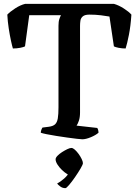

<svg xmlns="http://www.w3.org/2000/svg" viewBox="-20 -724 721 998"><path d="M408 0Q401 0 379.5 -2.5Q358 -5 329.5 -9Q301 -13 272.5 -17.5Q244 -22 222 -26.5Q200 -31 192 -34Q192 -42 195.5 -50.5Q199 -59 201 -61L233 -65Q256 -68 266.5 -78Q277 -88 280.5 -109Q284 -130 284 -166V-590Q284 -612 288.5 -625Q293 -638 297 -645H132L110 -483Q103 -479 85 -475.5Q67 -472 47 -472Q43 -485 37 -512.5Q31 -540 25.5 -575.5Q20 -611 18 -648Q32 -663 59 -680.5Q86 -698 111 -704H572Q597 -697 623.5 -680Q650 -663 663 -648Q659 -588 650 -542.5Q641 -497 633 -472Q614 -472 596.5 -475.5Q579 -479 572 -483L549 -638Q533 -641 505 -644.5Q477 -648 445 -648Q421 -648 410.5 -639Q400 -630 398 -616.5Q396 -603 396 -589V-139Q396 -114 390 -96.5Q384 -79 378 -71L485 -59Q487 -58 489.5 -50.5Q492 -43 492 -34Q477 -21 451.5 -10.5Q426 0 408 0ZM320 254Q305 254 293.5 245.5Q282 237 277 230Q294 221 313.5 204Q333 187 342 167L356 191Q346 191 331 182Q316 173 302 159.5Q288 146 278.5 131Q269 116 269 104Q269 96 278.5 86Q288 76 302 67Q316 58 329.5 51.5Q343 45 351 45Q359 45 369 54Q379 63 388.5 76Q398 89 404.5 102.5Q411 116 411 124Q411 131 399 151.5Q387 172 370.5 196Q354 220 339.5 237Q325 254 320 254Z"/></svg>

Font: Texturina 12pt Medium
Style: Regular
Weight: 500
Designer: Guillermo Torres Carreño
Foundry: Omnibus-Type
Version: Version 1.002